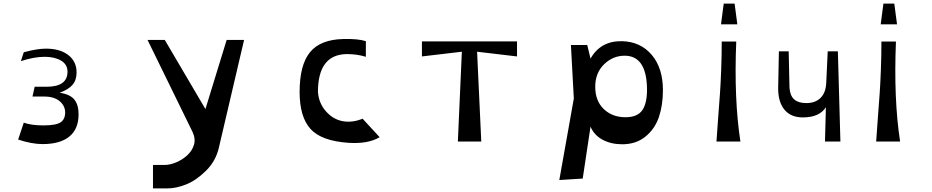

<svg xmlns="http://www.w3.org/2000/svg" viewBox="-20 -780 5134 1058"><path d="M215 14Q155 14 80 -11L111 -104Q153 -89 219 -89Q289 -89 314 -106Q339 -123 339 -160Q339 -197 308.5 -222.5Q278 -248 224 -248H159L171 -302H237Q352 -302 352 -385Q352 -425 316.5 -446Q281 -467 226 -467Q167 -467 95 -443L111 -492Q185 -512 233 -512Q311 -512 356.5 -476.5Q402 -441 402 -381Q402 -339 380 -313Q358 -287 309 -269Q367 -260 390 -231Q413 -202 413 -150Q413 -69 362 -27.5Q311 14 215 14Z M823 258V129H886Q916 129 950 115Q984 101 1011 76.5Q1038 52 1048.5 19Q1059 -14 1041 -53L793 -560H888L1112 -179L1229 -560H1325L1186 34Q1169 108 1114.5 161.5Q1060 215 1005 236.5Q950 258 905 258Z M1996 -553V-467Q1948 -482 1891 -482Q1732 -480 1732 -273Q1737 -210 1777 -165.5Q1817 -121 1870 -112Q1923 -103 1978 -126L2072 -24Q2008 14 1901 7Q1751 -3 1691 -69.5Q1631 -136 1631 -273Q1631 -422 1688 -492Q1745 -562 1871 -565Q1955 -567 1996 -553Z M2503 0 2525 -495 2305 -469V-552H2829V-469L2609 -495L2632 0Z M3234 -82 3191 204 3062 212 3142 -237 3126 -532H3216L3234 -457Q3290 -556 3409 -553Q3510 -550 3571.5 -477.5Q3633 -405 3633 -283Q3633 -201 3611 -135.5Q3589 -70 3537 -27.5Q3485 15 3409 15Q3347 15 3300.5 -10Q3254 -35 3234 -82ZM3545 -302Q3539 -473 3422 -473Q3357 -473 3308.5 -425.5Q3260 -378 3260 -302Q3260 -224 3307 -179Q3354 -134 3427 -134Q3495 -134 3521.5 -176Q3548 -218 3545 -302Z M3953 -646 3968 -760H4028L4043 -646ZM3928 0Q3931 -47 3937.5 -132.5Q3944 -218 3947.5 -267.5Q3951 -317 3954 -395Q3957 -473 3957 -551H4037Q4024 -233 4060 0Z M4268 -293 4272 -497H4326L4330 -313Q4330 -253 4358 -231Q4380 -212 4424 -212Q4473 -212 4502 -241Q4531 -270 4533 -325L4541 -497H4597L4611 0H4526L4531 -189Q4495 -133 4404 -133Q4339 -133 4304 -174Q4268 -216 4268 -293Z M4833 -646 4848 -760H4908L4923 -646ZM4808 0Q4811 -47 4817.5 -132.5Q4824 -218 4827.5 -267.5Q4831 -317 4834 -395Q4837 -473 4837 -551H4917Q4904 -233 4940 0Z"/></svg>

Font: OpenDyslexic
Style: Regular
Weight: 400
Designer: Abbie Gonzalez
Version: Version 0.920;hotconv 1.0.109;makeotfexe 2.5.65596